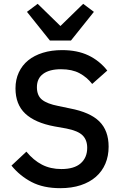

<svg xmlns="http://www.w3.org/2000/svg" viewBox="-20 -972 638 1004"><path d="M295 12Q207 12 145.5 -20Q84 -52 40 -106L118 -179Q155 -134 199.5 -111Q244 -88 301 -88Q368 -88 402 -118Q436 -148 436 -199Q436 -240 412 -264Q388 -288 327 -300L265 -311Q163 -330 112 -378Q61 -426 61 -510Q61 -556 78.5 -593.5Q96 -631 127.5 -656.5Q159 -682 204 -696Q249 -710 305 -710Q384 -710 442 -682.5Q500 -655 541 -603L462 -533Q435 -568 396 -589Q357 -610 299 -610Q239 -610 206 -586Q173 -562 173 -516Q173 -472 200 -450.5Q227 -429 284 -418L346 -405Q451 -385 499.5 -337Q548 -289 548 -205Q548 -156 531 -116Q514 -76 481.5 -47.5Q449 -19 402 -3.5Q355 12 295 12ZM241 -760 121 -910 177 -952 296 -836 415 -952 471 -910 351 -760Z"/></svg>

Font: IBM Plex Arabic Medium
Style: Regular
Weight: 500
Designer: Mike Abbink, Paul van der Laan, Pieter van Rosmalen, Wael Morcos, Khajak Apelian
Foundry: Bold Monday
Version: Version 1.0